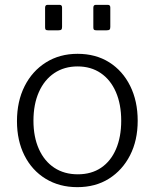

<svg xmlns="http://www.w3.org/2000/svg" viewBox="-20 -762 638 792"><path d="M236 -731V-651Q236 -643 233 -640Q230 -637 221 -637H179Q171 -637 168.5 -639.5Q166 -642 166 -649V-730Q166 -742 176 -742H226Q236 -742 236 -731ZM435 -731V-651Q435 -643 432 -640Q429 -637 420 -637H378Q370 -637 367.5 -639.5Q365 -642 365 -649V-730Q365 -742 375 -742H425Q435 -742 435 -731ZM299 10Q225 10 168.5 -24.5Q112 -59 81 -120.5Q50 -182 50 -262Q50 -344 81.5 -406.5Q113 -469 169.5 -504.5Q226 -540 300 -540Q375 -540 430.5 -505Q486 -470 517 -407.5Q548 -345 548 -264Q548 -183 516.5 -121.5Q485 -60 429.5 -25Q374 10 299 10ZM301 -43Q357 -43 397 -70Q437 -97 458.5 -147Q480 -197 480 -264Q480 -332 458 -382.5Q436 -433 395.5 -460.5Q355 -488 300 -488Q245 -488 204 -460.5Q163 -433 140.5 -382.5Q118 -332 118 -264Q118 -197 140.5 -147Q163 -97 204 -70Q245 -43 301 -43Z"/></svg>

Font: Libre Franklin Light
Style: Regular
Weight: 300
Designer: Pablo Impallari, Rodrigo Fuenzalida, Nhung Nguyen
Foundry: Impallari Type
Version: Version 3.000